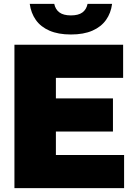

<svg xmlns="http://www.w3.org/2000/svg" viewBox="-20 -971 696 991"><path d="M54.5 0V-740H615.5V-569H268.5V-171H620.5V0ZM181 -292V-463H563V-292ZM346 -793Q280.5 -793 235.2 -812.8Q190 -832.5 165 -868Q140 -903.5 133.5 -951H260Q266 -922 286.8 -906.8Q307.5 -891.5 346 -891.5Q385 -891.5 405.5 -906.8Q426 -922 432 -951H558.5Q552.5 -903.5 527.2 -868Q502 -832.5 457 -812.8Q412 -793 346 -793Z"/></svg>

Font: Encode Sans SC Condensed Thin Black
Style: Regular
Weight: 900
Version: Version 3.002